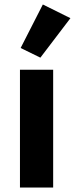

<svg xmlns="http://www.w3.org/2000/svg" viewBox="-20 -836 334 856"><path d="M69 0ZM69 0V-525H217V0ZM160 -579 72 -622 171 -816 294 -755Z"/></svg>

Font: Aneliza ExtraBold
Style: Regular
Weight: 800
Designer: Mike Abbink, Paul van der Laan, Pieter van Rosmalen
Foundry: Bold Monday
Version: Version 3.001;September 8, 2019;FontCreator 11.5.0.2425 64-b